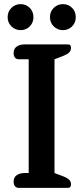

<svg xmlns="http://www.w3.org/2000/svg" viewBox="-20 -910 404 930"><path d="M17 -827Q17 -854 35.5 -872Q54 -890 80 -890Q106 -890 124 -872Q142 -854 142 -827Q142 -800 124 -782Q106 -764 80 -764Q54 -764 35.5 -782Q17 -800 17 -827ZM222 -827Q222 -854 240.5 -872Q259 -890 285 -890Q311 -890 329 -872Q347 -854 347 -827Q347 -800 329 -782Q311 -764 285 -764Q259 -764 240.5 -782Q222 -800 222 -827ZM46 -30Q46 -51 61 -61.5Q76 -72 102 -72H119V-623H71Q59 -623 52.5 -631Q46 -639 46 -653Q46 -674 61 -684.5Q76 -695 101 -695H307Q317 -695 320.5 -690.5Q324 -686 324 -678Q324 -665 315 -656Q306 -647 286 -639L244 -623V-72L286 -56Q307 -48 315.5 -39Q324 -30 324 -17Q324 -9 320.5 -4.5Q317 0 307 0H71Q59 0 52.5 -8Q46 -16 46 -30Z"/></svg>

Font: Maitree SemiBold
Style: Regular
Weight: 600
Designer: CadsonDemak Team
Foundry: CadsonDemak
Version: Version 1.001